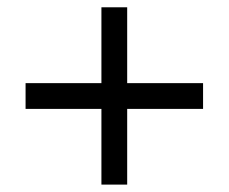

<svg xmlns="http://www.w3.org/2000/svg" viewBox="-20 -494 624 524"><path d="M534.2 -267.1V-196.8H327.1V9.8H256.8V-196.8H49.8V-267.1H256.8V-474.1H327.1V-267.1Z"/></svg>

Font: SolaimanLipi
Style: Normal
Weight: 400
Designer: Solaiman Karim
Foundry: Al Mamun Sumon
Version: Version 2.000